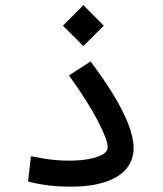

<svg xmlns="http://www.w3.org/2000/svg" viewBox="-20 -716 626 739"><path d="M252.4 2.4Q222.7 2.4 195.6 0.5Q168.5 -1.5 142.1 -5.9Q115.7 -10.3 87.9 -17.1L99.1 -114.7Q128.4 -108.9 152.6 -105Q176.8 -101.1 200 -99.4Q223.1 -97.7 250 -97.7Q282.2 -97.7 315.7 -102.8Q349.1 -107.9 371.8 -119.6Q394.5 -131.3 394.5 -150.4Q394.5 -177.2 356.2 -251.2Q317.9 -325.2 245.6 -425.8L328.6 -479.5Q379.4 -412.1 416.5 -351.3Q453.6 -290.5 473.9 -238.5Q494.1 -186.5 494.1 -145.5Q494.1 -99.1 465.8 -65.9Q437.5 -32.7 383.5 -15.1Q329.6 2.4 252.4 2.4ZM300.8 -538.6 222.2 -617.2 300.8 -696.3 379.4 -617.2Z"/></svg>

Font: Cascadia Code
Style: Regular
Weight: 400
Monospace: yes
Designer: Aaron Bell
Foundry: Saja Typeworks
Version: Version 2106.017